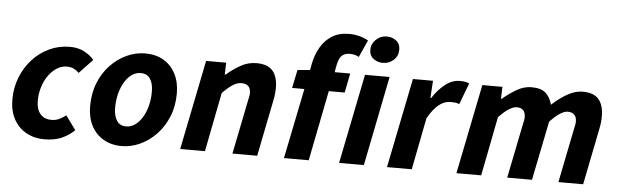

<svg xmlns="http://www.w3.org/2000/svg" viewBox="-47 -882 3409 1058"><g transform="rotate(5 1657.5 -352.5)"><path d="M223 12Q168 12 124 -12Q80 -36 54.5 -81.5Q29 -127 29 -192Q29 -257 51.5 -314Q74 -371 113.5 -414.5Q153 -458 206 -483Q259 -508 320 -508Q368 -508 402 -489Q436 -470 454 -447L380 -369Q366 -383 350.5 -390.5Q335 -398 312 -398Q283 -398 257.5 -381.5Q232 -365 212 -337.5Q192 -310 180.5 -273Q169 -236 169 -195Q169 -150 191 -124Q213 -98 253 -98Q278 -98 297.5 -108Q317 -118 333 -130L389 -53Q360 -24 320 -6Q280 12 223 12Z M651 12Q593 12 549.5 -13.5Q506 -39 482.5 -85Q459 -131 459 -192Q459 -264 482.5 -322Q506 -380 546 -421.5Q586 -463 635.5 -485.5Q685 -508 737 -508Q795 -508 838 -483Q881 -458 905 -411.5Q929 -365 929 -304Q929 -232 905 -174Q881 -116 841 -74.5Q801 -33 751.5 -10.5Q702 12 651 12ZM666 -98Q692 -98 714.5 -113.5Q737 -129 754 -156.5Q771 -184 781 -221Q791 -258 791 -301Q791 -347 773.5 -372.5Q756 -398 721 -398Q696 -398 673.5 -383Q651 -368 634 -340.5Q617 -313 607 -276Q597 -239 597 -195Q597 -150 614.5 -124Q632 -98 666 -98Z M974 0 1074 -496H1185L1183 -430H1187Q1223 -461 1264 -484.5Q1305 -508 1352 -508Q1414 -508 1442 -475.5Q1470 -443 1470 -381Q1470 -364 1468 -346.5Q1466 -329 1462 -310L1400 0H1263L1322 -293Q1325 -308 1327.5 -319Q1330 -330 1330 -340Q1330 -366 1317 -378.5Q1304 -391 1279 -391Q1256 -391 1231.5 -375.5Q1207 -360 1175 -327L1111 0Z M1548 0 1627 -389H1559L1580 -490L1649 -496L1655 -529Q1665 -580 1688.5 -621.5Q1712 -663 1751 -688Q1790 -713 1847 -713Q1876 -713 1903 -706Q1930 -699 1953 -686L1910 -591Q1902 -597 1887.5 -600.5Q1873 -604 1860 -604Q1833 -604 1816.5 -589.5Q1800 -575 1792 -534L1785 -496H1871L1850 -389H1762L1685 0Z M1853 0 1953 -496H2089L1990 0ZM2044 -570Q2016 -570 1993 -587Q1970 -604 1970 -636Q1970 -669 1995 -693Q2020 -717 2055 -717Q2084 -717 2106.5 -700Q2129 -683 2129 -651Q2129 -616 2104.5 -593Q2080 -570 2044 -570Z M2118 0 2218 -496H2329L2323 -400H2327Q2356 -446 2395 -477Q2434 -508 2477 -508Q2496 -508 2508.5 -505.5Q2521 -503 2529 -498L2484 -380Q2474 -386 2460.5 -387Q2447 -388 2435 -388Q2402 -388 2371.5 -364Q2341 -340 2311 -287L2255 0Z M2502 0 2602 -496H2713L2711 -430H2715Q2751 -461 2791.5 -484.5Q2832 -508 2873 -508Q2928 -508 2953 -484Q2978 -460 2988 -421Q3029 -459 3072 -483.5Q3115 -508 3156 -508Q3218 -508 3245.5 -475.5Q3273 -443 3273 -381Q3273 -364 3271 -346.5Q3269 -329 3265 -310L3203 0H3066L3125 -293Q3128 -308 3130.5 -319Q3133 -330 3133 -340Q3133 -366 3120 -378.5Q3107 -391 3083 -391Q3066 -391 3041.5 -375.5Q3017 -360 2986 -327L2920 0H2783L2842 -293Q2845 -308 2847.5 -319Q2850 -330 2850 -340Q2850 -366 2837.5 -378.5Q2825 -391 2802 -391Q2784 -391 2759 -375.5Q2734 -360 2703 -327L2639 0Z"/></g></svg>

Font: Source Sans 3 ExtraLight
Style: Bold Italic
Weight: 700
Italic angle: -11°
Version: Version 3.052;hotconv 1.1.0;makeotfexe 2.6.0